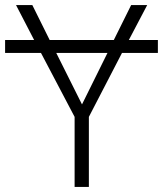

<svg xmlns="http://www.w3.org/2000/svg" viewBox="-20 -734 640 754"><path d="M273 0V-275L141 -526H0V-577H114L43 -714H107L175 -577H427L495 -714H558L486 -577H600V-526H459L329 -275V0ZM302 -324 402 -526H201Z"/></svg>

Font: Noto Sans Mono Light
Style: Regular
Weight: 300
Designer: Monotype Design Team
Foundry: Monotype Imaging Inc.
Version: Version 2.014; ttfautohint (v1.8.4.7-5d5b)